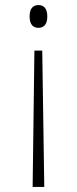

<svg xmlns="http://www.w3.org/2000/svg" viewBox="-20 -562 304 759"><path d="M132 -542C113 -542 97 -531 97 -497C97 -463 113 -452 132 -452C151 -452 167 -463 167 -497C167 -531 151 -542 132 -542ZM147 -362H116L109 177H155Z"/></svg>

Font: Noto Serif Hebrew SemiCondensed ExtraLight
Style: Regular
Weight: 200
Width: 4
Designer: Monotype Design Team
Foundry: Monotype Imaging Inc.
Version: Version 2.004